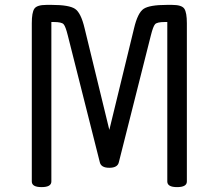

<svg xmlns="http://www.w3.org/2000/svg" viewBox="-20 -760 894 785"><path d="M664 -18V-670H654Q622 -670 614 -661Q606 -652 597 -616L466 -97Q461 -74 427 -74Q393 -74 388 -97L257 -616Q248 -652 240 -661Q232 -670 200 -670H190V-18Q190 5 150 5Q110 5 110 -18V-665Q110 -709 120.5 -724.5Q131 -740 170 -740H192Q262 -740 286.5 -724Q311 -708 326 -644L427 -229L528 -644Q543 -708 567.5 -724Q592 -740 662 -740H684Q723 -740 733.5 -724.5Q744 -709 744 -665V-18Q744 5 704 5Q664 5 664 -18Z"/></svg>

Font: Offside
Style: Regular
Weight: 400
Designer: Eduardo Rodriguez Tunni
Foundry: Eduardo Rodriguez Tunni
Version: Version 1.001